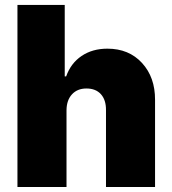

<svg xmlns="http://www.w3.org/2000/svg" viewBox="-20 -747 686 767"><path d="M245.7 -306.8V0H49.7V-727.3H238.6V-441.8H244.3Q262.8 -494.3 305.9 -523.4Q349.1 -552.6 409.1 -552.6Q495 -552.6 547.4 -495.4Q599.8 -438.2 599.4 -348V0H403.4V-306.8Q403.8 -347.7 383.2 -370.6Q362.6 -393.5 325.3 -393.5Q289.1 -393.5 267.6 -370.2Q246.1 -346.9 245.7 -306.8Z"/></svg>

Font: Karasuma Gothic
Style: Black
Weight: 900
Designer: Rasmus Andersson / Ryoko Nishizuka
Foundry: Genbu
Version: Version 1.00